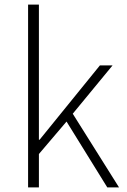

<svg xmlns="http://www.w3.org/2000/svg" viewBox="-20 -814 550 834"><path d="M102 0V-794H149V-207H152L414 -530H469L296 -320L497 0H446L269 -286L149 -145V0Z"/></svg>

Font: Noto Sans TC ExtraLight
Style: Regular
Weight: 250
Designer: Ryoko NISHIZUKA  (kana, bopomofo & ideographs); Paul D. Hunt (Latin, Greek & Cyrillic); Sandoll Communications , Soo-you
Foundry: Adobe
Version: Version 2.004-H2;hotconv 1.0.118;makeotfexe 2.5.65603